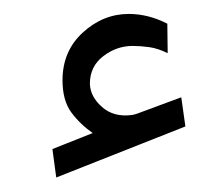

<svg xmlns="http://www.w3.org/2000/svg" viewBox="-20 -796 312 270"><path d="M110.4 -608.9Q92.8 -621.1 80.3 -637.9Q67.9 -654.8 67.9 -683.1Q67.9 -724.1 96.4 -750.2Q125 -776.4 161.1 -776.4Q188.5 -776.4 215.3 -762.7L215.8 -721.2Q202.1 -728 189.9 -729.7Q177.7 -731.4 166.5 -731.4Q144 -731.4 125.2 -717Q106.4 -702.6 106.4 -678.2Q106.9 -660.2 123.5 -645.5Q140.1 -630.9 165.5 -634.3Q167 -634.3 172.9 -636.2L234.9 -659.2L240.7 -618.2L59.1 -546.4L53.7 -586.4Z"/></svg>

Font: Vazirmatn UI FD Light
Style: Regular
Weight: 300
Designer: Saber Rastikerdar
Foundry: Saber Rastikerdar
Version: Version 33.003